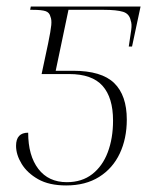

<svg xmlns="http://www.w3.org/2000/svg" viewBox="-20 -556 464 586"><path d="M182 10Q130 10 96.5 -9Q63 -28 46 -56Q29 -84 29 -111Q29 -151 66 -151Q66 -81 97 -40.5Q128 0 184 0Q230 0 261.5 -24.5Q293 -49 309 -91.5Q325 -134 325 -188Q325 -258 293 -294Q261 -330 191 -330H107L127 -424Q135 -463 136.5 -479.5Q138 -496 134 -505Q131 -518 119 -522Q107 -526 80 -526H72L74 -536H409L383 -414H373Q378 -446 380.5 -464.5Q383 -483 379 -493Q375 -514 355.5 -520Q336 -526 297 -526H189L150 -340H203Q290 -340 328.5 -302.5Q367 -265 367 -191Q367 -133 345.5 -87.5Q324 -42 282.5 -16Q241 10 182 10Z"/></svg>

Font: Noto Serif Display SemiCondensed ExtraLight
Style: Italic
Weight: 200
Width: 4
Italic angle: -12°
Designer: Monotype Design Team
Foundry: Monotype Imaging Inc.
Version: Version 2.009